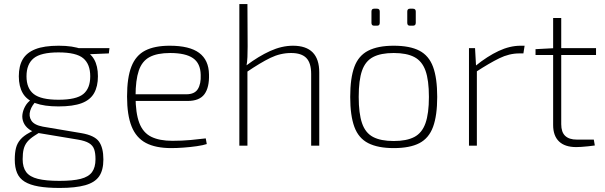

<svg xmlns="http://www.w3.org/2000/svg" viewBox="-20 -720 2991 949"><path d="M270 -494Q341 -494 383.5 -477Q426 -460 445 -427Q464 -394 464 -343Q464 -293 445 -259.5Q426 -226 383.5 -210Q341 -194 269 -194Q199 -194 155.5 -210Q112 -226 92.5 -259.5Q73 -293 73 -343Q73 -394 92.5 -427Q112 -460 155 -477Q198 -494 270 -494ZM269 -461Q182 -461 146.5 -432Q111 -403 111 -343Q111 -283 147 -255Q183 -227 269 -227Q357 -227 391.5 -255Q426 -283 426 -343Q426 -403 391.5 -432Q357 -461 269 -461ZM521 -482 518 -456 398 -451 363 -482ZM135 -228 163 -224Q138 -201 129.5 -173.5Q121 -146 135 -124Q149 -102 192 -94L382 -62Q447 -51 469 -20.5Q491 10 491 68Q491 121 470 151.5Q449 182 401 195.5Q353 209 275 209Q213 209 170.5 201.5Q128 194 102 178Q76 162 64.5 135Q53 108 53 69Q53 35 59 11.5Q65 -12 81 -30.5Q97 -49 125 -64L172 -90L200 -81L150 -49Q127 -34 114.5 -18.5Q102 -3 97 17Q92 37 92 67Q92 107 109.5 130.5Q127 154 167 164Q207 174 274 174Q340 174 379 164Q418 154 435 130.5Q452 107 452 67Q452 37 445.5 18Q439 -1 420 -12.5Q401 -24 365 -30L173 -62Q142 -67 123 -81.5Q104 -96 96 -115.5Q88 -135 91 -155.5Q94 -176 105 -195.5Q116 -215 135 -228Z M819 -494Q917 -494 964.5 -458.5Q1012 -423 1013 -352Q1015 -288 990.5 -254.5Q966 -221 907 -221H627V-254H901Q942 -254 958 -280Q974 -306 972 -350Q971 -407 934 -432.5Q897 -458 821 -458Q757 -458 719.5 -438Q682 -418 666 -371Q650 -324 650 -245Q650 -161 668.5 -112.5Q687 -64 727.5 -44Q768 -24 832 -24Q879 -24 922.5 -28Q966 -32 997 -36L1002 -8Q984 -2 953 2.5Q922 7 888 9.5Q854 12 827 12Q749 12 701 -13.5Q653 -39 630.5 -95Q608 -151 608 -243Q608 -336 629.5 -391Q651 -446 697.5 -470Q744 -494 819 -494Z M1428 -494Q1558 -494 1558 -362V0H1518V-354Q1518 -409 1494 -433.5Q1470 -458 1419 -458Q1366 -458 1316.5 -434Q1267 -410 1198 -363L1197 -396Q1258 -442 1315.5 -468Q1373 -494 1428 -494ZM1203 -700 1204 -491Q1204 -463 1203 -438Q1202 -413 1198 -393L1203 -377V0H1163V-700Z M1926 -494Q2006 -494 2053 -469.5Q2100 -445 2120.5 -389.5Q2141 -334 2141 -241Q2141 -149 2120.5 -93Q2100 -37 2053 -12.5Q2006 12 1926 12Q1848 12 1800 -12.5Q1752 -37 1731.5 -93Q1711 -149 1711 -241Q1711 -334 1731.5 -389.5Q1752 -445 1800 -469.5Q1848 -494 1926 -494ZM1926 -458Q1862 -458 1824 -438Q1786 -418 1769.5 -371Q1753 -324 1753 -241Q1753 -159 1769.5 -111Q1786 -63 1824 -43Q1862 -23 1926 -23Q1990 -23 2028 -43Q2066 -63 2083 -111Q2100 -159 2100 -241Q2100 -324 2083 -371Q2066 -418 2028 -438Q1990 -458 1926 -458ZM2021 -677Q2035 -677 2035 -663V-607Q2035 -593 2021 -593H2006Q1993 -593 1993 -607V-663Q1993 -677 2006 -677ZM1844 -677Q1857 -677 1857 -663V-607Q1857 -593 1844 -593H1829Q1816 -593 1816 -607V-663Q1816 -677 1829 -677Z M2328 -482 2333 -393 2337 -377V0H2298V-482ZM2573 -494 2567 -456H2547Q2497 -456 2448 -432Q2399 -408 2333 -365L2331 -395Q2389 -442 2444.5 -468Q2500 -494 2553 -494Z M2754 -631V-106Q2754 -67 2773.5 -48.5Q2793 -30 2831 -30H2915L2920 -1Q2906 1 2888 3Q2870 5 2854 6Q2838 7 2828 7Q2772 7 2743 -21Q2714 -49 2714 -102V-631ZM2926 -482V-448H2627V-477L2721 -482Z"/></svg>

Font: Exo 2 ExtraLight
Style: Regular
Weight: 250
Designer: Natanael Gama
Foundry: Natanael Gama
Version: Version 2.010